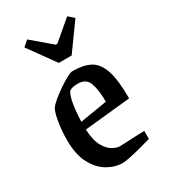

<svg xmlns="http://www.w3.org/2000/svg" viewBox="-172 -762 750 854"><g transform="rotate(-30 202.5 -335.5)"><path d="M356 -26Q332 -19 300 -10.5Q268 -2 241 3.5Q214 9 204 9Q163 9 125 -13.5Q87 -36 62.5 -82.5Q38 -129 38 -201Q38 -251 45 -293Q52 -335 62 -354Q70 -366 90.5 -383.5Q111 -401 135.5 -417.5Q160 -434 181 -445.5Q202 -457 212 -457Q267 -457 301.5 -439Q336 -421 353 -371.5Q370 -322 370 -226L134 -202Q137 -144 154.5 -114Q172 -84 193 -73Q214 -62 227 -62Q233 -62 256.5 -63Q280 -64 308.5 -65.5Q337 -67 356 -67ZM166 -390Q153 -384 144.5 -344Q136 -304 134 -242L273 -265Q273 -326 260 -361.5Q247 -397 204 -397Q196 -397 186.5 -396Q177 -395 166 -390ZM178 -519 80 -655 108 -680 207 -596H215L314 -680L342 -655L244 -519Z"/></g></svg>

Font: Grenze Gotisch
Style: Regular
Weight: 400
Designer: Renata Polastri
Foundry: Omnibus-Type
Version: Version 1.001